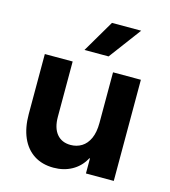

<svg xmlns="http://www.w3.org/2000/svg" viewBox="-111 -821 819 924"><g transform="rotate(15 298.5 -359.0)"><path d="M537.6 0H398.9V-503.9H537.6ZM291.5 -113.3Q321.8 -113.3 346.2 -128.2Q370.6 -143.1 384.8 -174.1Q398.9 -205.1 398.9 -252L414.6 -158.2V-74.7H383.3L414.6 -158.2Q414.6 -107.4 392.3 -68.6Q370.1 -29.8 330.6 -8.1Q291 13.7 240.2 13.7Q183.6 13.7 142.8 -12.7Q102.1 -39.1 80.6 -88.1Q59.1 -137.2 59.1 -205.1V-503.9H197.8V-228.5Q197.8 -173.3 222.4 -143.3Q247.1 -113.3 291.5 -113.3ZM478 -732.4H332.5L238.3 -572.3H358.4Z"/></g></svg>

Font: Wanted Sans Variable
Style: Regular
Weight: 400
Designer: Original Design by Kil Hyung-jin and Kang Hanbin, Wanted Lab, Inc; Hangeul from Source Han Sans by Jang Soo-young and Ka
Foundry: Wanted Lab, Inc.
Version: Version 1.003;Glyphs 3.2 (3227)